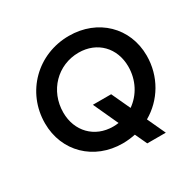

<svg xmlns="http://www.w3.org/2000/svg" viewBox="-180 -948 1242 1229"><g transform="rotate(-30 441.0 -333.5)"><path d="M433 12C466 12 497 8 527 2L568 90H705L643 -44C765 -114 846 -245 846 -399C846 -606 690 -757 477 -757C245 -757 65 -578 65 -348C65 -140 221 12 433 12ZM201 -349C201 -510 322 -633 477 -633C614 -633 709 -535 709 -397C709 -297 662 -211 589 -160L525 -298H390L474 -115C461 -113 447 -112 433 -112C297 -112 201 -211 201 -349Z"/></g></svg>

Font: Mluvka Bold
Style: Italic
Weight: 700
Italic angle: -8°
Designer: Modified by Jiří Krblich, Original typeface by Gumpita Rahayu
Foundry: Gumpita Rahayu & Jiří Krblich
Version: Version 2.000;Glyphs 3.1.1 (3134)